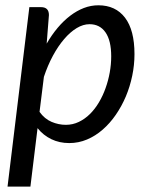

<svg xmlns="http://www.w3.org/2000/svg" viewBox="-20 -534 568 726"><path d="M129.5 -111Q148.5 -84.5 175 -73.2Q201.5 -62 229 -62Q255 -62 278 -73Q301 -84 320 -102.8Q339 -121.5 354 -146.8Q369 -172 379.2 -200.8Q389.5 -229.5 395 -260.2Q400.5 -291 400.5 -321Q400.5 -380.5 379 -411.5Q357.5 -442.5 318.5 -442.5Q294.5 -442.5 270 -427.8Q245.5 -413 222.8 -386.5Q200 -360 180.2 -323.5Q160.5 -287 146 -243.5ZM156.5 -369Q175.5 -402 198 -428.8Q220.5 -455.5 245.5 -474.5Q270.5 -493.5 297.2 -503.8Q324 -514 352 -514Q417 -514 452.8 -467Q488.5 -420 488.5 -329.5Q488.5 -288.5 480 -247.5Q471.5 -206.5 455.8 -169.2Q440 -132 417.8 -99.8Q395.5 -67.5 368.2 -43.8Q341 -20 309 -6.5Q277 7 242 7Q204.5 7 174 -7.8Q143.5 -22.5 122 -49.5L95 171.5H8.5L91 -507H135Q165 -507 165 -477Z"/></svg>

Font: Lato 2
Style: Italic
Weight: 400
Italic angle: -7°
Designer: Lukasz Dziedzic with Adam Twardoch and Botio Nikoltchev
Foundry: tyPoland Lukasz Dziedzic
Version: Version 2.015; 2015-08-06; http://www.latofonts.com/